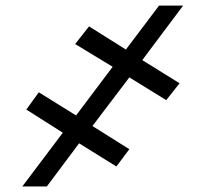

<svg xmlns="http://www.w3.org/2000/svg" viewBox="-20 -675 725 695"><path d="M448.2 -394.9 314.6 -218.8 448.2 -134.9 401.3 -72.4 266.3 -156.2 149.5 0H60.7L207.4 -194.6L75.3 -278.4L120.4 -340.9L255.3 -257.1L387.8 -433.2L252.1 -515.6L302.2 -579.5L435.7 -495.7L555.8 -654.8H642.8L495 -457.4L630 -373.6L581.7 -312.5Z"/></svg>

Font: Inter P Extra Bold
Style: Italic
Weight: 800
Italic angle: 9.39999°
Designer: Rasmus Andersson
Foundry: rsms
Version: Version 3.018;git-588b23468